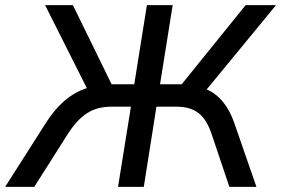

<svg xmlns="http://www.w3.org/2000/svg" viewBox="-52 -725 1091 745"><path d="M-32 0 126 -248Q193 -354 285 -383L123 -705H231L381 -398H469L518 -705H618L569 -398H653L901 -705H1019L750 -378Q823 -346 857 -248L943 0H838L769 -205Q750 -262 718 -286.5Q686 -311 633 -311H555L506 0H406L456 -311H379Q325 -311 286 -286Q247 -261 211 -205L81 0Z"/></svg>

Font: Nunito Sans SemiBold
Style: Italic
Weight: 600
Italic angle: -9°
Designer: Vernon Adams
Foundry: Vernon Adams
Version: Version 3.006; ttfautohint (v1.8.3)